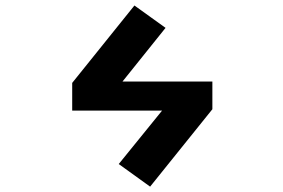

<svg xmlns="http://www.w3.org/2000/svg" viewBox="-20 -614 1040 705"><path d="M759.8 -314.5V-212.9L531.2 71.3L416 -11.7L575.2 -208H245.1V-309.6L473.6 -593.8L587.9 -511.7L429.7 -314.5Z"/></svg>

Font: Gen Shin Gothic Monospace Bold
Style: Bold
Weight: 700
Designer: [Source Han Sans]
Ryoko NISHIZUKA  (kana & ideographs); Paul D. Hunt (Latin, Greek & Cyrillic); Wenlong ZHANG  (bopomofo
Version: Version 1.002.20150607